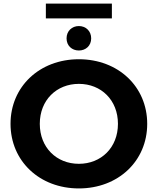

<svg xmlns="http://www.w3.org/2000/svg" viewBox="-20 -1044 884 1076"><path d="M237 -941H607V-1024H237ZM422 -761C461 -761 491 -788 491 -829C491 -870 461 -898 422 -898C383 -898 353 -870 353 -829C353 -788 383 -761 422 -761ZM422 12C642 12 805 -141 805 -350C805 -559 642 -712 422 -712C201 -712 39 -558 39 -350C39 -142 201 12 422 12ZM422 -126C297 -126 203 -217 203 -350C203 -483 297 -574 422 -574C547 -574 641 -483 641 -350C641 -217 547 -126 422 -126Z"/></svg>

Font: Talent SemiBold
Style: Bold
Weight: 700
Designer: Mike Powis
Version: Version 1.001;hotconv 1.0.109;makeotfexe 2.5.65596